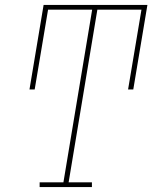

<svg xmlns="http://www.w3.org/2000/svg" viewBox="-20 -755 640 775"><path d="M140 0V-19H236L352 -716H174L120 -394H99L156 -735H575L518 -394H497L551 -716H373L257 -19H351V0Z"/></svg>

Font: Iosevka Slab Thin Extended
Style: Italic
Weight: 100
Width: 7
Italic angle: -9°
Monospace: yes
Designer: Belleve Invis
Foundry: Belleve Invis
Version: Version 11.1.0; ttfautohint (v1.8.3)